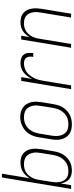

<svg xmlns="http://www.w3.org/2000/svg" viewBox="608 -1384 783 2040"><g transform="rotate(-90 1000.0 -363.5)"><path d="M207 8Q181 8 156.5 1Q132 -6 114 -22.5Q96 -39 85.5 -62Q75 -85 71 -110L53 0H13L135 -735H175L126 -437Q138 -460 156.5 -480Q175 -500 197.5 -513.5Q220 -527 245.5 -532.5Q271 -538 296 -538Q322 -538 347.5 -531Q373 -524 391.5 -507.5Q410 -491 421.5 -468.5Q433 -446 437.5 -420.5Q442 -395 440.5 -368Q439 -341 435 -315L413 -185Q409 -160 401.5 -135.5Q394 -111 380.5 -88.5Q367 -66 348 -47Q329 -28 305.5 -15Q282 -2 257 3Q232 8 207 8ZM200 -29Q221 -29 242 -33Q263 -37 282.5 -47.5Q302 -58 318.5 -74.5Q335 -91 346 -110Q357 -129 363.5 -149.5Q370 -170 374 -191L395 -321Q399 -343 400 -365Q401 -387 396.5 -407.5Q392 -428 382.5 -446.5Q373 -465 356.5 -477.5Q340 -490 319.5 -495.5Q299 -501 277 -501Q257 -501 236 -497Q215 -493 196.5 -482.5Q178 -472 162.5 -456Q147 -440 136.5 -421.5Q126 -403 119.5 -383.5Q113 -364 110 -343L89 -213Q85 -191 84 -169Q83 -147 86 -126.5Q89 -106 98 -87Q107 -68 122 -54Q137 -40 157.5 -34.5Q178 -29 200 -29Z M698 8Q671 8 644 2Q617 -4 595.5 -19.5Q574 -35 560.5 -57.5Q547 -80 540.5 -106Q534 -132 535 -160Q536 -188 541 -215L562 -345Q566 -371 574.5 -396Q583 -421 597 -444Q611 -467 631.5 -485.5Q652 -504 676 -516Q700 -528 725.5 -534.5Q751 -541 777 -541Q804 -541 831 -533.5Q858 -526 879 -511Q900 -496 914 -473.5Q928 -451 934.5 -425Q941 -399 940 -370.5Q939 -342 935 -315L913 -185Q909 -159 901 -134Q893 -109 878.5 -86Q864 -63 843.5 -44.5Q823 -26 799 -13.5Q775 -1 749 3.5Q723 8 698 8ZM699 -29Q720 -29 741.5 -33Q763 -37 782.5 -47.5Q802 -58 818 -74Q834 -90 845.5 -109Q857 -128 863.5 -149Q870 -170 874 -191L895 -321Q899 -343 900 -365Q901 -387 896.5 -408Q892 -429 882 -447.5Q872 -466 855 -478.5Q838 -491 817 -496Q796 -501 774 -501Q753 -501 732 -496.5Q711 -492 691.5 -481.5Q672 -471 656 -455Q640 -439 629 -420Q618 -401 611.5 -380.5Q605 -360 601 -339L580 -209Q576 -187 575.5 -165Q575 -143 579 -122.5Q583 -102 593 -83.5Q603 -65 619 -52Q635 -39 656 -34Q677 -29 699 -29Z M1073 0 1161 -530H1201L1182 -413Q1193 -438 1209.5 -461.5Q1226 -485 1248 -502.5Q1270 -520 1296.5 -529Q1323 -538 1349 -538Q1376 -538 1401 -530Q1426 -522 1441 -502Q1456 -482 1458 -455Q1460 -428 1456 -402H1416Q1419 -420 1418.5 -438.5Q1418 -457 1409.5 -472Q1401 -487 1384.5 -494Q1368 -501 1349 -501Q1325 -501 1300 -494Q1275 -487 1254.5 -472Q1234 -457 1218 -436Q1202 -415 1190.5 -391.5Q1179 -368 1172.5 -344.5Q1166 -321 1162 -296L1113 0Z M1513 0 1601 -530H1641L1626 -440Q1638 -462 1654.5 -481Q1671 -500 1692.5 -513.5Q1714 -527 1738 -532.5Q1762 -538 1785 -538Q1812 -538 1837.5 -531Q1863 -524 1882 -507.5Q1901 -491 1912.5 -468.5Q1924 -446 1928.5 -420.5Q1933 -395 1932 -368Q1931 -341 1927 -315L1875 0H1834L1887 -321Q1891 -342 1892 -363.5Q1893 -385 1889.5 -405.5Q1886 -426 1877 -444.5Q1868 -463 1853 -476.5Q1838 -490 1817.5 -495.5Q1797 -501 1776 -501Q1756 -501 1735.5 -497Q1715 -493 1696.5 -482.5Q1678 -472 1662.5 -456Q1647 -440 1636.5 -421.5Q1626 -403 1619.5 -383Q1613 -363 1610 -343L1553 0Z"/></g></svg>

Font: Iosevka Curly XLtObl
Style: Regular
Weight: 200
Italic angle: -9°
Monospace: yes
Designer: Belleve Invis
Foundry: Belleve Invis
Version: Version 11.1.0; ttfautohint (v1.8.3)